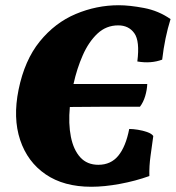

<svg xmlns="http://www.w3.org/2000/svg" viewBox="-20 -705 672 734"><path d="M329 9Q224 9 154.5 -38.5Q85 -86 57 -170Q29 -254 51 -362Q74 -475 132 -546.5Q190 -618 269.5 -651.5Q349 -685 434 -685Q475 -685 530.5 -674.5Q586 -664 632 -632Q621 -597 613 -558.5Q605 -520 600 -477Q557 -461 505 -470Q515 -548 493.5 -578Q472 -608 432 -608Q386 -608 352.5 -576.5Q319 -545 296.5 -494Q274 -443 261 -384H543Q542 -361 535 -337.5Q528 -314 515 -297Q446 -297 382 -297Q318 -297 247 -296Q241 -232 251 -182Q261 -132 287 -103.5Q313 -75 356 -75Q404 -75 432.5 -110Q461 -145 474 -212Q488 -212 507 -209Q526 -206 543 -200Q560 -194 566 -185Q561 -148 555.5 -109Q550 -70 551 -32Q498 -13 438.5 -2Q379 9 329 9Z"/></svg>

Font: Vollkorn Black
Style: Italic
Weight: 900
Italic angle: -11°
Designer: Friedrich Althausen
Foundry: Friedrich Althausen
Version: Version 5.000; ttfautohint (v1.8.3)